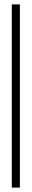

<svg xmlns="http://www.w3.org/2000/svg" viewBox="-20 -770 145 879"><path d="M34 -750H71V89H34Z"/></svg>

Font: Moniqa ExtBd Cond Paragraph
Style: Regular
Weight: 800
Width: 3
Designer: Rajesh Rajput
Foundry: Rajesh Rajput
Version: Version 1.000